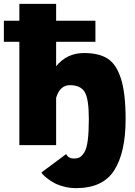

<svg xmlns="http://www.w3.org/2000/svg" viewBox="-40 -750 696 992"><path d="M353 222Q319 222 288 213.5Q257 205 237 193.5Q217 182 202 170Q187 158 180 150L174 141L302 46Q313 69 342 69Q360 69 372 62.5Q384 56 396 36.5Q408 17 413.5 -25.5Q419 -68 419 -134Q419 -240 397.5 -275Q376 -310 321 -310Q270 -310 250 -245V0H60V-534H-20V-643H60V-730H250V-643H453V-534H250V-408Q306 -476 394 -476Q472 -476 517 -446.5Q562 -417 585.5 -342Q609 -267 609 -134Q609 37 550.5 129.5Q492 222 353 222Z"/></svg>

Font: Raleway-v4020 Black
Style: Regular
Weight: 900
Designer: Matt McInerney, Pablo Impallari, Rodrigo Fuenzalida
Foundry: Matt McInerney, Pablo Impallari, Rodrigo Fuenzalida
Version: Version 4.020;PS 004.020;hotconv 1.0.88;makeotf.lib2.5.64775